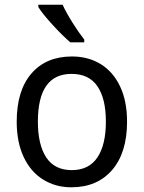

<svg xmlns="http://www.w3.org/2000/svg" viewBox="-20 -786 610 816"><path d="M283 10Q216 10 163 -23Q110 -56 80.5 -119Q51 -182 51 -269Q51 -401 113.5 -473.5Q176 -546 286 -546Q355 -546 408 -513.5Q461 -481 490.5 -418.5Q520 -356 520 -269Q520 -137 456.5 -63.5Q393 10 283 10ZM285 -63Q358 -63 394 -117Q430 -171 430 -269Q430 -367 394 -419.5Q358 -472 284 -472Q141 -472 141 -269Q141 -171 176.5 -117Q212 -63 285 -63ZM338 -618V-606H279Q247 -633 203.5 -680.5Q160 -728 143 -756V-766H246Q261 -733 288 -690Q315 -647 338 -618Z"/></svg>

Font: Noto Sans Display
Style: Regular
Weight: 400
Designer: Monotype Design team
Foundry: Monotype Imaging Inc.
Version: Version 1.000